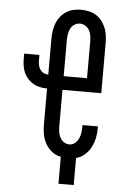

<svg xmlns="http://www.w3.org/2000/svg" viewBox="-59 -785 618 967"><g transform="rotate(5 250.0 -301.5)"><path d="M274 140V4Q249 -1 229 -16.5Q209 -32 196.5 -54Q184 -76 179.5 -100.5Q175 -125 175 -150V-333Q157 -333 139.5 -336.5Q122 -340 106.5 -348.5Q91 -357 78.5 -370.5Q66 -384 58.5 -400Q51 -416 48 -434Q45 -452 45 -470V-498H122V-470Q122 -458 124.5 -446Q127 -434 134 -424Q141 -414 152 -408.5Q163 -403 175 -403V-585Q175 -605 178 -624.5Q181 -644 188 -662.5Q195 -681 207.5 -697Q220 -713 236.5 -723.5Q253 -734 272.5 -738.5Q292 -743 312 -743Q332 -743 351.5 -738.5Q371 -734 388 -723.5Q405 -713 417 -697Q429 -681 436.5 -662.5Q444 -644 446.5 -624.5Q449 -605 449 -585V-333H253V-150Q253 -135 255 -120.5Q257 -106 264 -92.5Q271 -79 283.5 -70.5Q296 -62 311 -62Q327 -62 339.5 -72.5Q352 -83 358.5 -97.5Q365 -112 367 -128Q369 -144 369 -160V-165H447V-156Q447 -131 442 -106.5Q437 -82 425.5 -59.5Q414 -37 394.5 -20Q375 -3 351 3V140ZM253 -402H371V-585Q371 -600 369 -615Q367 -630 360 -643Q353 -656 340 -664.5Q327 -673 312 -673Q297 -673 284 -664.5Q271 -656 264.5 -643Q258 -630 255.5 -615Q253 -600 253 -585Z"/></g></svg>

Font: Iosevka SS18
Style: Regular
Weight: 400
Monospace: yes
Designer: Belleve Invis
Foundry: Belleve Invis
Version: Version 25.1.1; ttfautohint (v1.8.4)